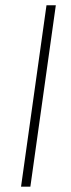

<svg xmlns="http://www.w3.org/2000/svg" viewBox="-20 -702 266 722"><path d="M189.9 -682.1 94.2 0H59.1L154.8 -682.1Z"/></svg>

Font: Fira Sans Compressed UltraLight
Style: Italic
Weight: 200
Width: 3
Italic angle: -8°
Designer: Carrois Corporate & Edenspiekermann AG
Foundry: Carrois Corporate GbR & Edenspiekermann AG
Version: Version 4.203;PS 004.203;hotconv 1.0.88;makeotf.lib2.5.64775